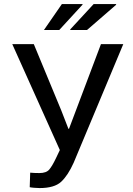

<svg xmlns="http://www.w3.org/2000/svg" viewBox="-20 -932 668 962"><path d="M287.1 -378.4 322.8 -286.6H325.7L485.8 -710.9H597.7L349.1 -116.7Q320.3 -52.7 286.4 -21.2Q252.4 10.3 178.2 10.3Q166 10.3 149.7 8.8Q133.3 7.3 128.9 5.9L131.3 -66.9Q136.2 -65.9 152.6 -65.4Q168.9 -64.9 177.2 -64.9Q211.9 -64.9 226.8 -82.5Q241.7 -100.1 260.3 -139.2L279.8 -180.2L41.5 -710.9H149.4ZM449.2 -911.6H561L562.5 -908.7L416 -781.7H332.5L331.5 -784.2ZM290 -911.6H393.1L394 -909.2L276.9 -781.7H200.2Z"/></svg>

Font: GeogebraSans
Style: Regular
Weight: 400
Designer: Google
Version: Version 1.100140; 2013